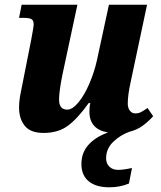

<svg xmlns="http://www.w3.org/2000/svg" viewBox="-20 -556 684 816"><path d="M431 117Q431 139 445 152.5Q459 166 482 166Q504 166 541 158L528 224Q490 240 445 240Q388 240 357 214.5Q326 189 326 141Q326 93 356 59.5Q386 26 439 7Q360 -6 360 -82Q360 -105 364 -118H357Q310 -52 268.5 -21.5Q227 9 165 9Q110 9 85.5 -21Q61 -51 61 -99Q61 -129 69 -167Q77 -205 78 -212L113 -389Q123 -441 123 -453Q123 -469 114 -474.5Q105 -480 82 -480H61L72 -536H309L245 -237Q231 -167 231 -133Q231 -90 266 -90Q288 -90 313.5 -121Q339 -152 360 -201Q381 -250 392 -300L443 -536H605L535 -206Q523 -151 523 -116Q523 -97 532 -85.5Q541 -74 555 -74Q568 -74 579 -79.5Q590 -85 607 -97L631 -62Q609 -38 585.5 -21Q562 -4 530 4Q491 18 461 47Q431 76 431 117Z"/></svg>

Font: Noto Serif NarrowExtraBold
Style: Italic
Weight: 800
Width: 4
Italic angle: -12°
Designer: Monotype Design Team
Foundry: Monotype Imaging Inc.
Version: Version 1.001